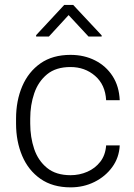

<svg xmlns="http://www.w3.org/2000/svg" viewBox="-20 -765 556 794"><path d="M272 -40.5Q308.6 -40.5 341.1 -54.7Q373.5 -68.8 394.8 -96.2Q416 -123.5 418.9 -163.6H475.1Q472.7 -113.3 444.3 -74.2Q416 -35.2 370.8 -12.7Q325.7 9.8 272 9.8Q197.8 9.8 147.5 -25.4Q97.2 -60.5 71.8 -120.4Q46.4 -180.2 46.4 -253.9V-274.4Q46.4 -348.6 72 -408.4Q97.7 -468.3 147.7 -503.2Q197.8 -538.1 271.5 -538.1Q328.1 -538.1 373.3 -515.1Q418.5 -492.2 445.6 -450.2Q472.7 -408.2 475.1 -350.6H418.9Q415.5 -414.6 373.3 -451.2Q331.1 -487.8 271.5 -487.8Q211.4 -487.8 174.8 -457.8Q138.2 -427.7 121.6 -379.2Q105 -330.6 105 -274.4V-253.9Q105 -197.8 121.3 -149.2Q137.7 -100.6 174.6 -70.6Q211.4 -40.5 272 -40.5ZM282.7 -744.6 400.4 -618.7V-613.8H346.2L263.7 -702.6L182.1 -613.8H129.4V-619.6L245.6 -744.6Z"/></svg>

Font: Vazirmatn RD ExtraLight
Style: Regular
Weight: 200
Designer: Saber Rastikerdar
Foundry: Saber Rastikerdar
Version: Version 32.102